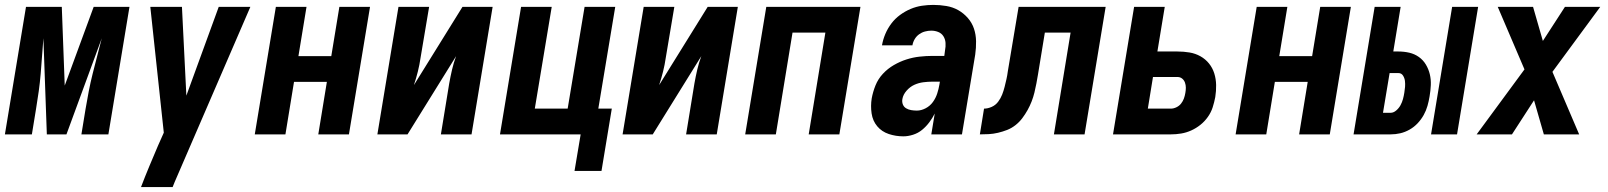

<svg xmlns="http://www.w3.org/2000/svg" viewBox="-37 -548 6557 783"><path d="M-17 0 69 -520H215L227 -199L345 -520H491L405 0H295L312 -104Q318 -140 325 -176Q332 -212 341 -248Q350 -284 359.5 -320Q369 -356 378 -392L234 0H154L140 -392Q137 -356 134.5 -320Q132 -284 129 -248Q126 -212 121 -176Q116 -140 110 -104L93 0Z M667 215H538Q554 173 571.5 131Q589 89 607 47L631 -7L576 -520H705L723 -158L855 -520H984L675 195Z M1002 0 1088 -520H1213L1180 -319H1314L1347 -520H1472L1386 0H1261L1296 -214H1162L1127 0Z M1502 0 1588 -520H1713L1678 -312Q1674 -284 1667 -256Q1660 -228 1651 -201L1849 -520H1972L1886 0H1761L1795 -208Q1800 -236 1806.5 -264Q1813 -292 1823 -319L1625 0Z M2306 149 2331 0H2002L2088 -520H2213L2144 -105H2278L2347 -520H2472L2403 -105H2458L2416 149Z M2502 0 2588 -520H2713L2678 -312Q2674 -284 2667 -256Q2660 -228 2651 -201L2849 -520H2972L2886 0H2761L2795 -208Q2800 -236 2806.5 -264Q2813 -292 2823 -319L2625 0Z M3002 0 3088 -520H3472L3386 0H3261L3329 -415H3195L3127 0Z M3647 8Q3616 8 3587.5 -1.5Q3559 -11 3540.5 -33Q3522 -55 3517.5 -85.5Q3513 -116 3518 -147Q3523 -174 3533.5 -200Q3544 -226 3563.5 -247Q3583 -268 3608 -282.5Q3633 -297 3659.5 -305.5Q3686 -314 3713 -317Q3740 -320 3766 -320H3814L3817 -343Q3820 -358 3819 -373Q3818 -388 3810.5 -400Q3803 -412 3789.5 -417.5Q3776 -423 3761 -423Q3748 -423 3735 -419.5Q3722 -416 3711 -408Q3700 -400 3693 -388Q3686 -376 3684 -363H3560V-364Q3564 -387 3573.5 -409.5Q3583 -432 3598 -452Q3613 -472 3633.5 -487Q3654 -502 3676.5 -511.5Q3699 -521 3722.5 -524.5Q3746 -528 3769 -528Q3796 -528 3822.5 -523.5Q3849 -519 3871 -506.5Q3893 -494 3910 -474.5Q3927 -455 3935 -431Q3943 -407 3943.5 -380Q3944 -353 3940 -325L3886 0H3761L3775 -85Q3766 -67 3753 -49.5Q3740 -32 3723.5 -18.5Q3707 -5 3686.5 1.5Q3666 8 3647 8ZM3702 -97Q3720 -97 3738 -106.5Q3756 -116 3767.5 -132Q3779 -148 3785 -166.5Q3791 -185 3794 -203L3796 -215H3766Q3747 -215 3728 -212.5Q3709 -210 3691.5 -202Q3674 -194 3660 -178Q3646 -162 3643 -144Q3641 -132 3645 -122Q3649 -112 3658 -106.5Q3667 -101 3678.5 -99Q3690 -97 3702 -97Z M3959 0 3976 -105Q3991 -105 4007 -112Q4023 -119 4033.5 -133Q4044 -147 4050 -162.5Q4056 -178 4060 -194Q4064 -210 4067.5 -225.5Q4071 -241 4073 -257L4117 -520H4472L4386 0H4261L4329 -415H4224L4196 -244Q4193 -226 4189.5 -207.5Q4186 -189 4181.5 -170.5Q4177 -152 4170 -134Q4163 -116 4153.5 -99Q4144 -82 4132 -66Q4120 -50 4104 -37.5Q4088 -25 4070 -18Q4052 -11 4033 -6.5Q4014 -2 3995.5 -1Q3977 0 3959 0Z M4502 0 4588 -520H4713L4683 -338H4765Q4790 -338 4814 -334Q4838 -330 4858.5 -318.5Q4879 -307 4893.5 -289Q4908 -271 4915 -248.5Q4922 -226 4922.5 -201.5Q4923 -177 4919 -152Q4915 -131 4908.5 -110.5Q4902 -90 4889 -71.5Q4876 -53 4858.5 -39Q4841 -25 4821 -16Q4801 -7 4780 -3.5Q4759 0 4738 0ZM4644 -105H4738Q4749 -105 4760.5 -110.5Q4772 -116 4779.5 -125.5Q4787 -135 4791 -146Q4795 -157 4797 -169Q4799 -180 4799 -190.5Q4799 -201 4795.5 -211Q4792 -221 4784 -227.5Q4776 -234 4765 -234H4665Z M5002 0 5088 -520H5213L5180 -319H5314L5347 -520H5472L5386 0H5261L5296 -214H5162L5127 0Z M5799 0 5885 -520H5991L5905 0ZM5483 0 5569 -520H5675L5645 -338H5666Q5689 -338 5710.5 -333Q5732 -328 5749.5 -315.5Q5767 -303 5778 -284.5Q5789 -266 5794 -245Q5799 -224 5798 -201Q5797 -178 5793 -155Q5790 -136 5784.5 -116.5Q5779 -97 5769 -79Q5759 -61 5744.5 -45.5Q5730 -30 5711.5 -19.5Q5693 -9 5673.5 -4.5Q5654 0 5634 0ZM5634 -88Q5646 -88 5657 -97.5Q5668 -107 5674.5 -119Q5681 -131 5684.5 -144Q5688 -157 5690 -170Q5692 -182 5693 -194Q5694 -206 5692.5 -218Q5691 -230 5684.5 -240Q5678 -250 5666 -250H5630L5603 -88Z M5985 0 6180 -265 6071 -520H6215L6255 -381L6345 -520H6489L6294 -255L6403 0H6259L6219 -139L6129 0Z"/></svg>

Font: Iosevka Extrabold Oblique
Style: Regular
Weight: 800
Italic angle: -9°
Monospace: yes
Designer: Belleve Invis
Foundry: Belleve Invis
Version: Version 32.5.0; ttfautohint (v1.8.4)